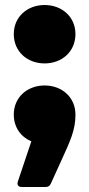

<svg xmlns="http://www.w3.org/2000/svg" viewBox="-20 -564 356 766"><path d="M158 -311C227 -311 281 -358 281 -428C281 -497 227 -544 158 -544C89 -544 35 -497 35 -428C35 -358 89 -311 158 -311ZM162 182C172 182 179 178 183 168L219 89C262 -5 281 -45 281 -107C281 -176 227 -223 158 -223C89 -223 35 -176 35 -107C35 -56 63 -18 105 0L51 161C47 173 53 182 66 182Z"/></svg>

Font: LINE Seed Sans TH Heavy
Style: Regular
Weight: 900
Designer: Dalton Maag Ltd | Thai characters by Cadson Demak Co.,Ltd.
Foundry: Dalton Maag Ltd
Version: Version 1.003